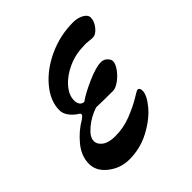

<svg xmlns="http://www.w3.org/2000/svg" viewBox="-131 -509 610 610"><g transform="rotate(-45 174.0 -203.5)"><path d="M6 -67Q6 -102 31.5 -133Q57 -164 90 -183Q108 -195 96 -202Q81 -211 70.5 -225Q60 -239 60 -254Q60 -295 92.5 -334Q125 -373 177.5 -397Q230 -421 288 -421Q309 -421 324 -412.5Q339 -404 339 -392Q339 -375 325.5 -358.5Q312 -342 298 -342Q292 -342 280 -343.5Q268 -345 261 -344Q223 -344 189.5 -329Q156 -314 135.5 -290.5Q115 -267 115 -243Q115 -231 120.5 -224Q126 -217 135 -217Q157 -233 198 -251Q239 -269 261 -269Q274 -269 282.5 -260.5Q291 -252 291 -244Q291 -232 279.5 -216Q268 -200 252 -188.5Q236 -177 224 -177Q174 -177 149 -178Q118 -168 93 -147Q68 -126 68 -108Q68 -92 83.5 -81Q99 -70 127 -70Q165 -70 199 -83.5Q233 -97 256 -111Q279 -125 281 -125Q291 -125 291 -111Q291 -91 266 -61Q241 -31 198.5 -8.5Q156 14 107 14Q68 14 37 -10Q6 -34 6 -67Z"/></g></svg>

Font: EB Garamond Medium
Style: Italic
Weight: 500
Italic angle: -17.2°
Designer: Georg Duffner and Octavio Pardo
Foundry: Georg Duffner
Version: Version 1.000